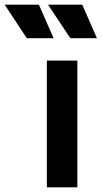

<svg xmlns="http://www.w3.org/2000/svg" viewBox="-152 -804 436 824"><path d="M49 -544H180V0H49ZM54 -784H201L264 -640H150ZM15 -784 78 -640H-37L-132 -784Z"/></svg>

Font: Eudoxus Sans
Style: Bold
Weight: 700
Designer: Stijn de Vries
Foundry: tokotype
Version: Version 2.005